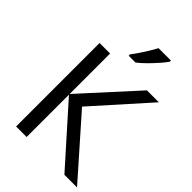

<svg xmlns="http://www.w3.org/2000/svg" viewBox="-272 -1053 1161 1161"><g transform="rotate(45 309.0 -472.0)"><path d="M618 0H510L187 -362V0H97V-714H187V-368L502 -714H604L294 -367ZM477 -934Q465 -916 440 -887.5Q415 -859 386.5 -830.5Q358 -802 334 -784H276V-796Q291 -815 308.5 -841Q326 -867 343 -894.5Q360 -922 371 -944H477Z"/></g></svg>

Font: Noto Sans
Style: Regular
Weight: 400
Designer: Monotype Design Team
Foundry: Monotype Imaging Inc.
Version: Version 2.007